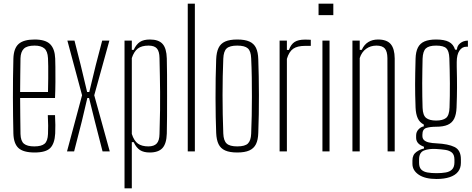

<svg xmlns="http://www.w3.org/2000/svg" viewBox="-20 -820 2557 1040"><path d="M167.5 6Q106.5 6 80.2 -18Q54 -42 52.5 -97Q51.5 -141 50.8 -190.2Q50 -239.5 50 -291.8Q50 -344 50.5 -397.2Q51 -450.5 52.5 -502Q54 -558 81 -582Q108 -606 167.5 -606Q226.5 -606 251.8 -580.5Q277 -555 279 -503Q279.5 -491.5 280 -457Q280.5 -422.5 280.2 -377.2Q280 -332 278 -289H89Q89 -241.5 89.8 -192.2Q90.5 -143 91 -94.5Q92 -56 109.8 -41.5Q127.5 -27 165.5 -27Q204.5 -27 221.5 -41.5Q238.5 -56 240 -94.5Q241 -110 240.8 -139.5Q240.5 -169 239 -196.5H278Q279.5 -173 279.8 -143.2Q280 -113.5 279 -97Q276 -42 252 -18Q228 6 167.5 6ZM89 -321.5H240Q241 -357.5 241.2 -394.8Q241.5 -432 241.2 -461.8Q241 -491.5 240 -504.5Q238 -543 220 -558Q202 -573 167.5 -573Q126 -573 109 -556Q92 -539 91 -504.5Q90.5 -461 89.8 -415Q89 -369 89 -321.5Z M343 0 424.5 -304 345 -600H383.5L417 -468L452 -321.5H463.5L499 -468L533.5 -600H572.5L490.5 -304L574.5 0H535.5L494 -162L462.5 -289H453L423 -162L381.5 0Z M654.5 200V-600H694V-550H704Q718 -579.5 737.8 -592.8Q757.5 -606 792 -606Q839 -606 860.5 -582.2Q882 -558.5 883.5 -503.5Q884.5 -470 884.8 -416Q885 -362 885 -302Q885 -242 884.8 -187.5Q884.5 -133 883.5 -96.5Q882 -42 860 -18Q838 6 791 6Q758 6 738.2 -7Q718.5 -20 704 -50H694V200ZM783.5 -27Q814.5 -27 829 -42.8Q843.5 -58.5 844 -94.5Q846.5 -171.5 847 -225.2Q847.5 -279 847.2 -322Q847 -365 846 -408.2Q845 -451.5 844 -505.5Q843.5 -541.5 830 -557.2Q816.5 -573 784.5 -573Q747 -573 726.2 -556.8Q705.5 -540.5 694 -505.5V-94.5Q706 -57 727.2 -42Q748.5 -27 783.5 -27Z M997 0V-800H1035.5V0Z M1265 6Q1224 6 1199.5 -5Q1175 -16 1163.8 -39.2Q1152.5 -62.5 1151 -100Q1149.5 -138 1148.5 -186.5Q1147.5 -235 1147.5 -288.8Q1147.5 -342.5 1148.2 -396.2Q1149 -450 1151 -499Q1152.5 -537 1163.8 -560.5Q1175 -584 1199.5 -595Q1224 -606 1265 -606Q1306.5 -606 1331 -595Q1355.5 -584 1366.8 -560.5Q1378 -537 1379 -499Q1380.5 -456 1381.5 -406.5Q1382.5 -357 1382.5 -305.2Q1382.5 -253.5 1381.8 -201.5Q1381 -149.5 1379 -100Q1378 -62.5 1366.5 -39.2Q1355 -16 1330.5 -5Q1306 6 1265 6ZM1265 -27Q1307.5 -27 1323.2 -43Q1339 -59 1340.5 -95.5Q1342.5 -142.5 1343.5 -192.5Q1344.5 -242.5 1344.5 -294.8Q1344.5 -347 1343.8 -399.8Q1343 -452.5 1340.5 -504.5Q1339 -543.5 1322.2 -558.2Q1305.5 -573 1265 -573Q1224.5 -573 1207.8 -557.8Q1191 -542.5 1189.5 -502Q1187.5 -455.5 1186.5 -405.8Q1185.5 -356 1185.5 -304.5Q1185.5 -253 1186.5 -200.8Q1187.5 -148.5 1189.5 -97Q1191 -58 1207.8 -42.5Q1224.5 -27 1265 -27Z M1494.5 0V-600H1534V-549.5H1545Q1556 -580 1576 -592.8Q1596 -605.5 1632 -605.5Q1638.5 -605.5 1647.8 -605.2Q1657 -605 1663.5 -604.5V-571.5H1632Q1590.5 -571.5 1568 -555.8Q1545.5 -540 1534 -501V0Z M1705.5 -738V-800H1785.5V-738ZM1726.5 0V-600H1765V0Z M1889 0V-600H1928.5V-550H1939.5Q1952.5 -578.5 1975 -592.2Q1997.5 -606 2027.5 -606Q2075.5 -606 2096.5 -581Q2117.5 -556 2118 -503.5V0H2079.5L2078.5 -505.5Q2078 -541.5 2064.5 -557.2Q2051 -573 2019 -573Q1987 -573 1963 -555.5Q1939 -538 1928.5 -505.5V0Z M2344.5 149.5Q2282 149.5 2248 126.2Q2214 103 2214 67.5Q2214 63 2214 58.5Q2214 54 2214 49.5Q2214 18.5 2235.2 3.2Q2256.5 -12 2276.5 -15.5V-25Q2254 -33.5 2244 -45.5Q2234 -57.5 2234 -74Q2234 -77 2234 -80Q2234 -83 2234 -86Q2234 -105.5 2247 -119.2Q2260 -133 2275.5 -135.5V-145.5Q2253 -157 2242.8 -179.5Q2232.5 -202 2231 -237Q2229.5 -275.5 2229 -305.8Q2228.5 -336 2228.5 -364.2Q2228.5 -392.5 2229.2 -425.2Q2230 -458 2231 -502Q2232 -539 2243.5 -562Q2255 -585 2279.2 -595.5Q2303.5 -606 2342.5 -606Q2387 -606 2411.5 -593.2Q2436 -580.5 2445 -551H2455Q2456 -573 2473.5 -586.5Q2491 -600 2514.5 -600V-567H2506.5Q2483 -567 2468.5 -545.5Q2454 -524 2454 -483.5V-459.5Q2455 -426 2455.2 -398.5Q2455.5 -371 2455.5 -346Q2455.5 -321 2454.8 -294.5Q2454 -268 2453 -237Q2451.5 -200 2440.2 -177.2Q2429 -154.5 2405.2 -144Q2381.5 -133.5 2342.5 -133.5Q2310.5 -133.5 2289.2 -127Q2268 -120.5 2268 -90.5V-83.5Q2268 -69.5 2277 -61Q2286 -52.5 2303 -48.5Q2320 -44.5 2345.5 -43.5Q2407.5 -40.5 2442 -23.8Q2476.5 -7 2476.5 43Q2476.5 47.5 2476.5 52.5Q2476.5 57.5 2476.5 62Q2476.5 90.5 2461.2 110Q2446 129.5 2416.2 139.5Q2386.5 149.5 2344.5 149.5ZM2344.5 118Q2372.5 118 2394.2 114.2Q2416 110.5 2428.5 98Q2441 85.5 2441.5 61Q2441.5 56.5 2441.5 52Q2441.5 47.5 2441.5 43Q2441 17.5 2427.5 6.2Q2414 -5 2392 -8.2Q2370 -11.5 2343.5 -13Q2304.5 -15.5 2277.2 -5Q2250 5.5 2250 44Q2250 48.5 2250 53Q2250 57.5 2250 62Q2250 86.5 2262 98.5Q2274 110.5 2295.2 114.2Q2316.5 118 2344.5 118ZM2342.5 -167Q2378 -167 2395.8 -180.8Q2413.5 -194.5 2415 -238Q2416 -266 2416.5 -300Q2417 -334 2416.8 -369.5Q2416.5 -405 2415.8 -439.8Q2415 -474.5 2414 -504.5Q2412.5 -544 2397.5 -558.5Q2382.5 -573 2342.5 -573Q2303 -573 2286.8 -557.8Q2270.5 -542.5 2269 -502Q2268.5 -476 2267.8 -441.2Q2267 -406.5 2267 -369.2Q2267 -332 2267.5 -297.2Q2268 -262.5 2269 -236Q2270.5 -195 2288.5 -181Q2306.5 -167 2342.5 -167Z"/></svg>

Font: Big Shoulders Thin
Style: Regular
Weight: 100
Version: Version 2.002